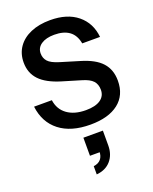

<svg xmlns="http://www.w3.org/2000/svg" viewBox="-188 -834 1013 1268"><g transform="rotate(-20 318.5 -199.5)"><path d="M341 9Q205 9 124.5 -53.5Q44 -116 30 -230H155Q164 -164 214 -127.5Q264 -91 345 -91Q412 -91 447.5 -115.5Q483 -140 483 -184Q483 -223 461 -247Q439 -271 387 -286L257 -325Q158 -355 111.5 -404Q65 -453 65 -527Q65 -589 97 -635Q129 -681 187.5 -706Q246 -731 324 -731Q444 -731 515.5 -672.5Q587 -614 597 -514H472Q461 -574 422 -602.5Q383 -631 317 -631Q259 -631 225 -608Q191 -585 191 -545Q191 -512 211.5 -489Q232 -466 288 -449L420 -409Q519 -380 564 -330Q609 -280 609 -203Q609 -101 538.5 -46Q468 9 341 9ZM266 332V274Q300 270 317.5 249Q335 228 335 191L380 201H266V74H403V178Q403 242 367 284Q331 326 266 332Z"/></g></svg>

Font: Instrument Sans SemiBold
Style: Regular
Weight: 600
Designer: Rodrigo Fuenzalida
Foundry: fragTYPE
Version: Version 1.000;gftools[0.9.28]